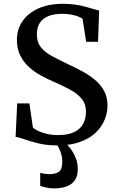

<svg xmlns="http://www.w3.org/2000/svg" viewBox="-20 -772 635 1034"><path d="M288 11Q231.5 11 187 0.2Q142.5 -10.5 111.5 -21.8Q80.5 -33 64 -34.5L72.5 -215H138.5L157 -85.5Q167 -75.5 186.8 -66.2Q206.5 -57 233.5 -50.8Q260.5 -44.5 291.5 -44.5Q345.5 -44.5 378.8 -60.2Q412 -76 427.5 -104.5Q443 -133 443 -171Q443 -211.5 420.2 -239.5Q397.5 -267.5 358 -289Q318.5 -310.5 268 -332.5Q237.5 -345.5 203.2 -363.8Q169 -382 138.8 -408.5Q108.5 -435 89.8 -471.5Q71 -508 71 -558Q71 -613 100.5 -656.8Q130 -700.5 185.5 -726Q241 -751.5 319.5 -751.5Q356.5 -751.5 387.2 -746.8Q418 -742 442.5 -735.2Q467 -728.5 485 -723Q503 -717.5 514 -715.5L508 -547H444L424.5 -670.5Q418.5 -676 402.8 -682.5Q387 -689 364.5 -693.2Q342 -697.5 315.5 -697.5Q269 -697.5 238.5 -684.5Q208 -671.5 193.2 -647Q178.5 -622.5 178.5 -587.5Q178.5 -544 201.2 -516.2Q224 -488.5 264 -467.5Q304 -446.5 354 -422.5Q388.5 -406.5 424.5 -387Q460.5 -367.5 491 -342.2Q521.5 -317 540.2 -283.2Q559 -249.5 559 -204Q559 -165.5 543.5 -127.2Q528 -89 495.5 -57.8Q463 -26.5 411.5 -7.8Q360 11 288 11ZM270 242.5Q251 242.5 230.5 238.2Q210 234 196.5 229V158.5Q207 162 221 164Q235 166 242 166Q277.5 166 296.5 153.8Q315.5 141.5 315.5 95.5Q315.5 75.5 309.2 55.8Q303 36 295 21Q287 6 282 0H315H333.5Q344.5 8.5 360.2 29.2Q376 50 387.8 79Q399.5 108 399 140Q398.5 177 382.5 199.5Q366.5 222 338 232.2Q309.5 242.5 270 242.5Z"/></svg>

Font: Merriweather Medium
Style: Regular
Weight: 500
Version: Version 2.100